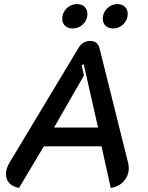

<svg xmlns="http://www.w3.org/2000/svg" viewBox="-20 -909 722 938"><path d="M9 -59Q9 -86 28 -117L363 -674Q383 -709 421 -709Q457 -709 466 -674L605 -117Q609 -104 609 -88Q609 -51 585 -24Q561 3 521 9L476 -194H194L73 9Q43 4 26 -14Q9 -32 9 -59ZM459 -286 389 -595 379 -591 390 -540 244 -286ZM284 -817Q284 -847 305.5 -868Q327 -889 357 -889Q380 -889 393.5 -875.5Q407 -862 407 -841Q407 -812 386 -791Q365 -770 335 -770Q312 -770 298 -783Q284 -796 284 -817ZM482 -817Q482 -846 503 -867.5Q524 -889 554 -889Q577 -889 590.5 -875.5Q604 -862 604 -841Q604 -812 583 -791Q562 -770 533 -770Q510 -770 496 -783Q482 -796 482 -817Z"/></svg>

Font: K2D Medium
Style: Italic
Weight: 500
Italic angle: -10°
Designer: Katatrad Aksorn Co.,Ltd.
Foundry: Cadson Demak Co.,Ltd.
Version: Version 1.000; ttfautohint (v1.6)